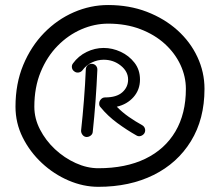

<svg xmlns="http://www.w3.org/2000/svg" viewBox="-20 -721 867 756"><path d="M272.5 -439.9Q264.6 -445.3 263.2 -454.8Q261.7 -464.4 267.6 -471.7Q288.6 -500.5 321 -516.4Q353.5 -532.2 388.2 -532.2Q422.4 -532.2 455.1 -517.1Q487.8 -502 509.5 -474.1Q531.2 -446.3 531.2 -407.7Q531.2 -367.7 505.9 -338.9Q480.5 -310.1 439.9 -300.8Q461.4 -278.8 487.3 -260.7Q513.2 -242.7 540 -228Q548.3 -223.1 550.8 -214.1Q553.2 -205.1 548.8 -196.8Q543.9 -189 534.9 -185.8Q525.9 -182.6 517.6 -187.5Q479.5 -209 441.9 -236.6Q404.3 -264.2 375.5 -299.3Q370.6 -304.2 370.6 -312Q370.1 -321.8 377 -329.6Q383.8 -337.4 393.6 -337.4Q439 -337.4 461.7 -357.7Q484.4 -377.9 484.4 -407.7Q484.4 -439.5 455.6 -462.6Q426.8 -485.8 388.2 -485.8Q364.3 -485.8 341.6 -474.9Q318.8 -463.9 304.7 -444.3Q298.8 -437 289.3 -435.5Q279.8 -434.1 272.5 -439.9ZM341.8 -469.7Q351.6 -469.2 357.7 -462.4Q363.8 -455.6 363.3 -445.8Q357.9 -320.8 345.2 -202.1Q344.7 -192.9 336.9 -187Q329.1 -181.2 319.8 -181.6Q310.5 -182.6 304.7 -190.4Q298.8 -198.2 299.3 -207.5Q305.7 -265.1 310.5 -326.7Q315.4 -388.2 317.9 -448.2Q318.4 -458 325.4 -464.1Q332.5 -470.2 341.8 -469.7ZM41 -300.8Q41 -391.6 71.5 -465.1Q102.1 -538.6 153.8 -591.6Q205.6 -644.5 271 -672.9Q336.4 -701.2 405.8 -701.2Q488.8 -701.2 558.1 -674.6Q627.4 -647.9 678.5 -602.1Q729.5 -556.2 757.3 -496.6Q785.2 -437 785.2 -371.1Q785.2 -252 731.9 -165.3Q678.7 -78.6 584.7 -32Q490.7 14.6 367.2 14.6Q308.1 14.6 250 -10.3Q191.9 -35.2 144.8 -79.1Q97.7 -123 69.3 -179.9Q41 -236.8 41 -300.8ZM115.2 -300.8Q115.2 -254.4 137.5 -211.2Q159.7 -168 196.5 -133.5Q233.4 -99.1 278.1 -78.9Q322.8 -58.6 367.2 -58.6Q475.1 -58.6 552.2 -95.9Q629.4 -133.3 670.7 -203.4Q711.9 -273.4 711.9 -371.1Q711.9 -419.4 690.7 -465.3Q669.4 -511.2 629.4 -547.9Q589.4 -584.5 532.7 -606.2Q476.1 -627.9 405.8 -627.9Q352.1 -627.9 300.3 -605.5Q248.5 -583 206.8 -540.5Q165 -498 140.1 -437.5Q115.2 -377 115.2 -300.8Z"/></svg>

Font: Mikhak-DS2-FD Regular
Style: Regular
Weight: 400
Designer: Amin Abedi
Version: Version 3.4